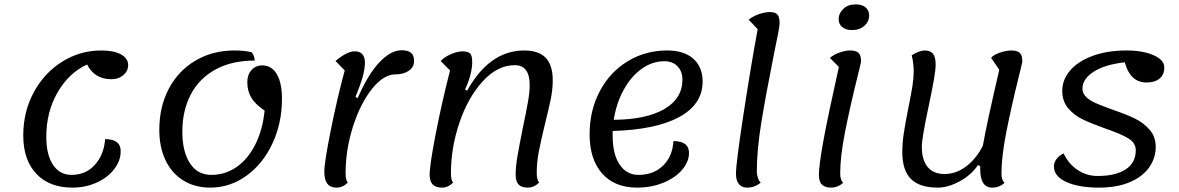

<svg xmlns="http://www.w3.org/2000/svg" viewBox="-20 -830 5375 875"><path d="M86 -213Q86 -321 134 -409.5Q182 -498 263.5 -549Q345 -600 442 -600Q499 -600 531.5 -582Q564 -564 564 -533Q564 -506 542 -487.5Q520 -469 488 -469Q411 -469 377 -536Q295 -499 243 -410Q191 -321 191 -206Q191 -125 221.5 -79Q252 -33 306 -33Q371 -33 412.5 -79Q454 -125 459 -196Q530 -196 530 -141Q530 -97 500 -58.5Q470 -20 419.5 2.5Q369 25 310 25Q205 25 145.5 -38Q86 -101 86 -213Z M706 -238Q706 -344 749.5 -426Q793 -508 871 -554Q949 -600 1049 -600Q1094 -600 1127 -592Q1139 -577 1141 -554Q1036 -554 961.5 -513Q887 -472 849 -398.5Q811 -325 811 -230Q811 -139 845.5 -86Q880 -33 943 -33Q1007 -33 1059 -69.5Q1111 -106 1144 -172.5Q1177 -239 1186 -326Q1144 -354 1125.5 -384.5Q1107 -415 1107 -456Q1107 -489 1126 -510.5Q1145 -532 1175 -532Q1218 -532 1241.5 -492Q1265 -452 1265 -380Q1265 -269 1221.5 -176Q1178 -83 1103 -29Q1028 25 938 25Q868 25 815.5 -7.5Q763 -40 734.5 -99.5Q706 -159 706 -238Z M1458 -48Q1458 -90 1487.5 -237Q1517 -384 1551 -509L1509 -552Q1561 -596 1597 -596Q1621 -596 1632 -582Q1643 -568 1643 -547Q1643 -515 1632 -477Q1621 -439 1600 -388L1610 -383Q1658 -493 1710 -547Q1762 -601 1809 -601Q1839 -601 1853 -589.5Q1867 -578 1867 -552Q1867 -524 1843 -507.5Q1819 -491 1782 -491Q1728 -491 1675 -424.5Q1622 -358 1588.5 -253Q1555 -148 1555 -40Q1555 -9 1565 2Q1542 25 1514 25Q1486 25 1472 7.5Q1458 -10 1458 -48Z M1938 -33Q1938 -78 1966 -221.5Q1994 -365 2031 -509L1988 -552Q2008 -572 2037 -584Q2066 -596 2086 -596Q2113 -596 2122.5 -586Q2132 -576 2132 -547Q2132 -520 2123 -486Q2114 -452 2099 -422L2109 -417Q2211 -600 2369 -600Q2435 -600 2467 -566.5Q2499 -533 2499 -464Q2499 -423 2490 -378.5Q2481 -334 2464 -267Q2444 -184 2435 -136.5Q2426 -89 2426 -40Q2426 -11 2437 2Q2414 25 2385 25Q2357 25 2343.5 11Q2330 -3 2330 -33Q2330 -71 2338 -117.5Q2346 -164 2363 -249Q2378 -320 2386 -365Q2394 -410 2394 -442Q2394 -533 2326 -533Q2247 -533 2180 -459.5Q2113 -386 2074 -271.5Q2035 -157 2035 -40Q2035 -9 2045 2Q2022 25 1994 25Q1938 25 1938 -33Z M2772 -233V-211Q2772 -128 2803.5 -80.5Q2835 -33 2890 -33Q2958 -33 3001.5 -75Q3045 -117 3049 -187Q3120 -187 3120 -133Q3120 -93 3089 -56.5Q3058 -20 3003.5 2.5Q2949 25 2883 25Q2781 25 2724 -39.5Q2667 -104 2667 -218Q2667 -326 2713 -413.5Q2759 -501 2840 -550.5Q2921 -600 3021 -600Q3097 -600 3139.5 -562.5Q3182 -525 3182 -458Q3182 -355 3076 -297Q2970 -239 2772 -233ZM2777 -284Q2925 -285 3007.5 -333Q3090 -381 3090 -467Q3090 -505 3067.5 -528Q3045 -551 3008 -551Q2953 -551 2904.5 -516.5Q2856 -482 2822.5 -421Q2789 -360 2777 -284Z M3334 -38Q3334 -85 3368 -307.5Q3402 -530 3433 -697L3392 -740Q3411 -756 3438.5 -765.5Q3466 -775 3489 -775Q3513 -775 3523 -763.5Q3533 -752 3533 -724Q3533 -705 3508 -588Q3471 -403 3450 -274.5Q3429 -146 3429 -47Q3429 -35 3434 -19.5Q3439 -4 3447 2Q3420 25 3384 25Q3361 25 3347.5 9Q3334 -7 3334 -38Z M3802 -743Q3802 -769 3823 -789.5Q3844 -810 3880 -810Q3909 -810 3925 -796Q3941 -782 3941 -760Q3941 -732 3919.5 -712.5Q3898 -693 3863 -693Q3835 -693 3818.5 -706.5Q3802 -720 3802 -743ZM3712 -33Q3712 -75 3731.5 -183.5Q3751 -292 3803 -525L3762 -566Q3781 -582 3807 -591Q3833 -600 3854 -600Q3881 -600 3892.5 -589Q3904 -578 3904 -550Q3904 -545 3887 -477Q3854 -344 3831.5 -230.5Q3809 -117 3809 -40Q3809 -9 3823 3Q3798 25 3767 25Q3740 25 3726 11.5Q3712 -2 3712 -33Z M4558 3Q4535 25 4502 25Q4474 25 4460.5 3.5Q4447 -18 4447 -63V-73L4437 -78Q4407 -33 4354 -4Q4301 25 4253 25Q4171 25 4131.5 -14.5Q4092 -54 4092 -137Q4092 -179 4099.5 -227Q4107 -275 4120 -340Q4133 -404 4138.5 -439.5Q4144 -475 4144 -505Q4144 -540 4135 -578Q4150 -588 4166 -594Q4182 -600 4193 -600Q4220 -600 4232 -585Q4244 -570 4244 -537Q4244 -512 4236 -466.5Q4228 -421 4212 -345Q4181 -200 4181 -162Q4181 -101 4207.5 -69Q4234 -37 4284 -37Q4336 -37 4381.5 -70.5Q4427 -104 4459 -165Q4477 -268 4534 -512L4497 -566Q4504 -578 4534 -589Q4564 -600 4589 -600Q4616 -600 4627.5 -589Q4639 -578 4639 -550Q4639 -545 4622 -477Q4589 -344 4566.5 -230.5Q4544 -117 4544 -40Q4544 -9 4558 3Z M4783 -72Q4783 -90 4795 -105.5Q4807 -121 4827 -131Q4851 -81 4892.5 -54.5Q4934 -28 4982 -28Q5064 -28 5110 -58Q5156 -88 5156 -145Q5156 -179 5122 -199.5Q5088 -220 5018 -244Q4954 -267 4915 -285.5Q4876 -304 4848.5 -336Q4821 -368 4821 -416Q4821 -467 4857 -509Q4893 -551 4960 -575.5Q5027 -600 5114 -600Q5188 -600 5237 -578.5Q5286 -557 5286 -523Q5286 -489 5264 -471.5Q5242 -454 5205 -454Q5131 -454 5106 -546Q5015 -536 4964 -503Q4913 -470 4913 -426Q4913 -404 4930.5 -387.5Q4948 -371 4973.5 -360Q4999 -349 5048 -331Q5110 -310 5150.5 -290.5Q5191 -271 5219 -239Q5247 -207 5247 -160Q5247 -111 5218 -68.5Q5189 -26 5130.5 -0.5Q5072 25 4987 25Q4897 25 4840 -0.5Q4783 -26 4783 -72Z"/></svg>

Font: Lemonada Light
Style: Regular
Weight: 300
Designer: Mohamed Gaber (Arabic) Eduardo Tunni (Latin)
Foundry: Kief Type Foundry
Version: Version 3.006